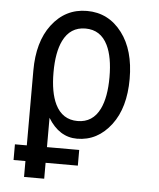

<svg xmlns="http://www.w3.org/2000/svg" viewBox="-53 -593 692 834"><g transform="rotate(5 293.0 -176.0)"><path d="M390.1 -129.9Q415 -181.2 415 -268.6Q415 -356 390.1 -407.2Q359.4 -470.2 293 -470.2Q226.6 -470.2 195.8 -407.2Q170.9 -356 170.9 -268.6Q170.9 -181.2 195.8 -129.9Q226.6 -66.9 293 -66.9Q359.4 -66.9 390.1 -129.9ZM83 195.3V126H31.2V57.6H83V-268.6Q83 -394 139.6 -468.8Q198.7 -546.9 293 -546.9Q387.2 -546.9 446.3 -468.8Q502.9 -394 502.9 -268.6Q502.9 -143.1 446.3 -68.4Q387.2 9.8 297.4 9.8Q219.7 9.8 170.9 -70.3V57.6H311.5V126H170.9V195.3Z"/></g></svg>

Font: Consola Mono
Style: Book
Weight: 400
Monospace: yes
Designer: Wojciech Kalinowski "wmk69" (wmk69@o2.pl)
Foundry: Wojciech Kalinowski "wmk69" (wmk69@o2.pl)
Version: Version 2.1.0